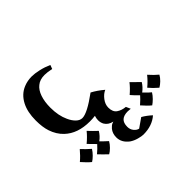

<svg xmlns="http://www.w3.org/2000/svg" viewBox="-171 -729 1246 1246"><g transform="rotate(45 452.0 -106.0)"><path d="M847 -147Q847 -132 839.5 -104Q832 -76 817 -54Q783 -9 735 -9Q699 -9 675 -29Q658 -44 653.5 -55.5Q649 -67 649 -68Q641 -31 613 -14Q595 -4 573 -4Q556 -4 538 -10Q541 13 541 39Q541 150 480 214Q445 251 391 269Q349 283 288 283Q211 283 159 256Q103 227 81 173Q67 139 67 99Q67 73 75.5 35Q84 -3 100 -39L127 -29Q119 8 119 34Q119 77 141 103Q161 129 201.5 143Q242 157 296 157Q370 157 423 132Q454 118 472.5 98.5Q491 79 491 57Q491 12 411 -97Q432 -137 466 -177Q477 -151 504.5 -130Q532 -109 562 -109Q602 -109 619 -133.5Q636 -158 639 -193L670 -207Q668 -189 668 -181Q668 -145 684.5 -126.5Q701 -108 737 -108Q761 -108 778.5 -122Q796 -136 800 -154L756 -217Q775 -250 802 -279Q847 -228 847 -147ZM589 -438Q624 -469 645 -495Q663 -485 679.5 -468Q696 -451 705 -435Q677 -402 649 -379Q622 -412 589 -438ZM753 -321Q734 -297 697 -265Q668 -298 651 -312Q627 -286 602 -265Q570 -302 542 -323Q585 -366 598 -380Q626 -363 648 -334Q680 -364 692 -380Q710 -369 726.5 -352.5Q743 -336 753 -321ZM724 157Q702 130 678 109Q671 117 629 157Q599 121 569 97Q600 68 625 41Q655 59 675 87Q692 71 719 41Q737 51 754 68Q771 85 780 101Q751 132 724 157ZM681 271Q656 241 621 212Q635 199 650 183.5Q665 168 676 155Q694 166 711 183Q728 200 737 215Q718 239 681 271Z"/></g></svg>

Font: Mirza Medium
Style: Regular
Weight: 500
Designer: Arabic design by Kourosh Beigpour, Latin design by Eduardo Tunni, engineering by Lasse Fister
Version: Version 1.0010g